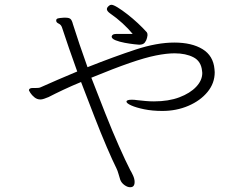

<svg xmlns="http://www.w3.org/2000/svg" viewBox="-20 -751 1040 803"><path d="M535 -609Q517 -631 492.5 -653.5Q468 -676 439 -696Q427 -705 427 -713Q427 -720 436 -727Q440 -731 446 -731Q454 -731 472 -720Q490 -709 512.5 -691.5Q535 -674 556.5 -654Q578 -634 594 -616Q597 -612 597 -604Q597 -603 595 -593Q593 -583 586 -573.5Q579 -564 562 -564Q559 -564 541 -566Q523 -568 501.5 -572Q480 -576 463.5 -582.5Q447 -589 447 -598Q447 -599 447.5 -599.5Q448 -600 448 -601Q451 -609 466 -609ZM524 32Q513 32 500.5 23Q488 14 483 1Q479 -11 475.5 -24Q472 -37 467 -47Q451 -79 426.5 -136Q402 -193 374.5 -264Q347 -335 319 -408Q280 -392 245 -375.5Q210 -359 183 -345Q173 -341 164.5 -338Q156 -335 149 -335Q135 -335 124 -344Q113 -353 107 -362.5Q101 -372 101 -373Q101 -383 117 -383H130Q135 -383 140.5 -383.5Q146 -384 150 -386Q181 -400 220.5 -417Q260 -434 303 -452Q285 -502 268.5 -549.5Q252 -597 239 -637Q235 -648 225 -652.5Q215 -657 215 -665Q215 -672 222 -674Q229 -676 246 -677H255Q269 -677 275 -671.5Q281 -666 285 -650Q297 -612 312.5 -566Q328 -520 346 -470Q457 -514 546.5 -543.5Q636 -573 709 -573Q782 -573 827 -545.5Q872 -518 877 -462Q877 -459 877.5 -455.5Q878 -452 878 -449Q878 -403 848 -366.5Q818 -330 768 -308.5Q718 -287 659 -287Q617 -287 583 -294Q549 -301 529 -310Q509 -319 509 -326Q509 -334 532 -334Q537 -334 542.5 -333.5Q548 -333 555 -332Q572 -330 589.5 -328.5Q607 -327 624 -327Q685 -327 730 -344Q775 -361 800.5 -388Q826 -415 826 -446Q826 -448 825.5 -450.5Q825 -453 825 -455Q821 -495 789 -511.5Q757 -528 710 -528Q677 -528 632 -519Q587 -510 522 -487.5Q457 -465 362 -426Q391 -351 420.5 -276.5Q450 -202 477.5 -140Q505 -78 525 -39Q529 -33 536 -18Q543 -3 543 10Q543 32 525 32Z"/></svg>

Font: Moon Stars Kai HW Light
Style: Regular
Weight: 300
Designer: GuiWonder
Version: Version 1.101